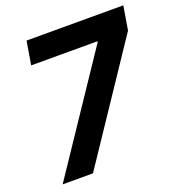

<svg xmlns="http://www.w3.org/2000/svg" viewBox="-131 -838 883 947"><g transform="rotate(-20 310.0 -364.0)"><path d="M37 0 439.1 -599.8 439.8 -604.6H91.9L112.4 -727.5H620.3L599.4 -602.4L196.2 0Z"/></g></svg>

Font: Inter
Style: Italic
Weight: 400
Italic angle: -9.3988°
Designer: Rasmus Andersson
Foundry: rsms
Version: Version 4.001;git-66647c0bb